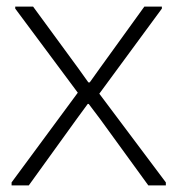

<svg xmlns="http://www.w3.org/2000/svg" viewBox="-20 -560 535 580"><path d="M15 -9 215 -280 26 -534V-540H80L217 -353L247 -311H251L281 -353L416 -540H469V-534L280 -277L481 -9V0H428L282 -201L248 -246H245L212 -201L67 0H15Z"/></svg>

Font: Encode Sans Narrow
Style: ExtraLight
Weight: 200
Designer: Pablo Impallari, Andres Torresi
Foundry: Pablo Impallari, Andres Torresi
Version: Version 1.000; ttfautohint (v1.00) -l 8 -r 50 -G 200 -x 14 -